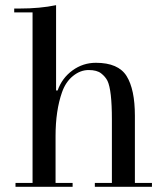

<svg xmlns="http://www.w3.org/2000/svg" viewBox="-20 -723 628 743"><path d="M261 -15V0H40V-15H106V-675H35V-690H56Q135 -690 197 -703V-373H203Q220 -421 260.5 -450.5Q301 -480 351 -480Q438 -480 470 -428.5Q502 -377 502 -275V-15H568V0H347V-15H413V-261Q413 -374 396 -410Q388 -426 371.5 -439Q355 -452 323 -452Q291 -452 262.5 -429Q234 -406 220 -366Q195 -295 195 -196V-15Z"/></svg>

Font: Elsie
Style: Regular
Weight: 400
Designer: Alejandro Inler
Foundry: Alejandro Inler
Version: 1.002